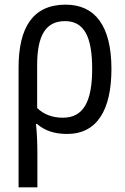

<svg xmlns="http://www.w3.org/2000/svg" viewBox="-20 -567 540 827"><path d="M60 -276V240H141V98C141 59 140 13 135 -33H140C170 -6 212 10 269 10C400 10 460 -96 460 -270C460 -456 389 -547 263 -547C122 -547 60 -449 60 -276ZM251 -60C206 -60 168 -74 140 -102V-286C140 -416 178 -476 260 -476C342 -476 377 -410 377 -270C377 -129 339 -60 251 -60Z"/></svg>

Font: Noto Sans Mono ExtraCondensed
Style: Regular
Weight: 400
Width: 2
Designer: Monotype Design Team
Foundry: Monotype Imaging Inc.
Version: Version 2.014